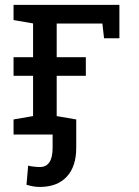

<svg xmlns="http://www.w3.org/2000/svg" viewBox="-20 -548 565 782"><path d="M35.2 0V-61.5L114.7 -75.2V-452.6L35.2 -466.3V-528.3H466.3V-392.1H403.8L397 -452.1H210.9V-75.2L290.5 -61.5V0ZM35.2 -239.3V-314.9H329.6V-239.3ZM142.1 213.4Q127.9 213.4 115.7 211.2Q103.5 209 87.9 204.6L94.7 126.5Q101.6 128.9 117.2 130.6Q132.8 132.3 142.1 132.3Q194.3 132.3 194.3 54.2V-34.2H290.5V54.2Q290.5 130.4 251.7 171.9Q212.9 213.4 142.1 213.4Z"/></svg>

Font: Roboto Slab
Style: Regular
Weight: 400
Designer: Google
Version: Version 2.000; ttfautohint (v1.8.1.43-b0c9)